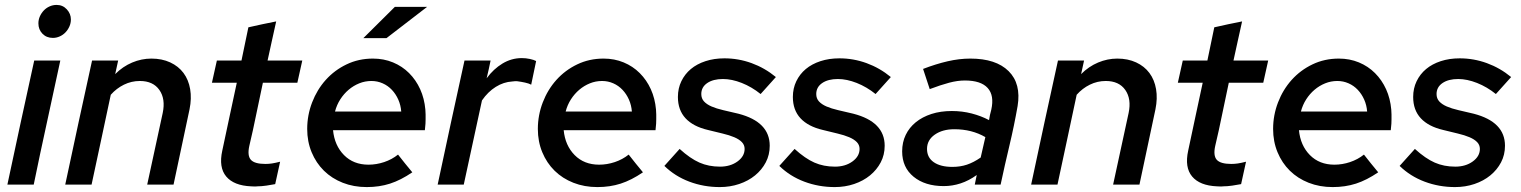

<svg xmlns="http://www.w3.org/2000/svg" viewBox="-20 -750 6180 780"><path d="M195 -596Q169 -596 152.5 -613Q136 -630 136 -655Q136 -670 142 -683.5Q148 -697 158 -707.5Q168 -718 181.5 -724Q195 -730 210 -730Q235 -730 251.5 -712Q268 -694 268 -671Q268 -656 262 -642.5Q256 -629 246 -618.5Q236 -608 222.5 -602Q209 -596 195 -596ZM225 -504Q198 -377 170.5 -252Q143 -127 117 0H10Q37 -127 64 -252Q91 -377 119 -504Z M245 0Q272 -127 299 -252Q326 -377 354 -504H460Q457 -490 454 -476.5Q451 -463 448 -449Q479 -480 517 -496Q555 -512 595 -512Q638 -512 671.5 -496.5Q705 -481 725.5 -453.5Q746 -426 752.5 -388Q759 -350 750 -306Q734 -229 717.5 -153Q701 -77 685 0H578L641 -291Q653 -348 627.5 -384.5Q602 -421 548 -421Q514 -421 483.5 -406Q453 -391 430 -365Q410 -273 391 -182Q372 -91 352 0Z M883 -138Q898 -208 912.5 -276.5Q927 -345 942 -414H841Q846 -437 851 -459Q856 -481 861 -504H961Q968 -538 975 -571.5Q982 -605 989 -639Q1018 -646 1045.5 -651.5Q1073 -657 1102 -663Q1093 -624 1084.5 -584Q1076 -544 1067 -504H1208Q1203 -481 1198 -459Q1193 -437 1188 -414H1048Q1034 -350 1021 -285.5Q1008 -221 993 -158Q984 -118 999 -101Q1014 -84 1058 -84Q1072 -84 1085 -86Q1098 -88 1118 -93Q1113 -70 1108 -47.5Q1103 -25 1098 -2Q1083 1 1062.5 4Q1042 7 1025 7Q1018 8 1012 7.5Q1006 7 1000 7Q930 4 899 -33Q868 -70 883 -138Z M1228 0ZM1655 -50Q1608 -18 1564.5 -4Q1521 10 1470 10Q1417 10 1372.5 -7.5Q1328 -25 1296 -56.5Q1264 -88 1246 -131.5Q1228 -175 1228 -226Q1228 -282 1248 -334Q1268 -386 1303.5 -425.5Q1339 -465 1388 -488.5Q1437 -512 1495 -512Q1539 -512 1576.5 -496.5Q1614 -481 1642 -453Q1670 -425 1687 -387.5Q1704 -350 1708 -305Q1709 -295 1709 -285Q1709 -275 1709 -265Q1709 -257 1708.5 -247.5Q1708 -238 1706 -221H1333Q1339 -159 1377.5 -120Q1416 -81 1477 -81Q1509 -81 1540.5 -91.5Q1572 -102 1597 -122Q1611 -104 1625.5 -86Q1640 -68 1655 -50ZM1489 -421Q1463 -421 1439.5 -411.5Q1416 -402 1396.5 -385.5Q1377 -369 1362.5 -346.5Q1348 -324 1341 -297H1610Q1608 -323 1598 -345.5Q1588 -368 1572 -385Q1556 -402 1534.5 -411.5Q1513 -421 1489 -421ZM1584 -722H1715L1550 -595H1456Z M1758 0Q1785 -127 1812 -252Q1839 -377 1867 -504H1973Q1969 -486 1965.5 -468.5Q1962 -451 1957 -432Q1985 -470 2021.5 -492Q2058 -514 2100 -514Q2116 -514 2132.5 -510.5Q2149 -507 2158 -502Q2153 -478 2148 -454Q2143 -430 2138 -406Q2129 -411 2113 -414.5Q2097 -418 2081 -420Q2076 -420 2071 -420Q2066 -420 2061 -419Q2026 -417 1994 -397Q1962 -377 1938 -342L1864 0Z M2592 -50Q2545 -18 2501.5 -4Q2458 10 2407 10Q2354 10 2309.5 -7.5Q2265 -25 2233 -56.5Q2201 -88 2183 -131.5Q2165 -175 2165 -226Q2165 -282 2185 -334Q2205 -386 2240.5 -425.5Q2276 -465 2325 -488.5Q2374 -512 2432 -512Q2476 -512 2513.5 -496.5Q2551 -481 2579 -453Q2607 -425 2624 -387.5Q2641 -350 2645 -305Q2646 -295 2646 -285Q2646 -275 2646 -265Q2646 -257 2645.5 -247.5Q2645 -238 2643 -221H2270Q2276 -159 2314.5 -120Q2353 -81 2414 -81Q2446 -81 2477.5 -91.5Q2509 -102 2534 -122Q2548 -104 2562.5 -86Q2577 -68 2592 -50ZM2426 -421Q2400 -421 2376.5 -411.5Q2353 -402 2333.5 -385.5Q2314 -369 2299.5 -346.5Q2285 -324 2278 -297H2547Q2545 -323 2535 -345.5Q2525 -368 2509 -385Q2493 -402 2471.5 -411.5Q2450 -421 2426 -421Z M2679 -76Q2695 -93 2710 -110.5Q2725 -128 2741 -145Q2784 -106 2821.5 -89.5Q2859 -73 2905 -73Q2947 -73 2976 -94Q3005 -115 3005 -145Q3005 -161 2994 -172.5Q2983 -184 2963 -192.5Q2943 -201 2915.5 -207.5Q2888 -214 2856 -222Q2796 -236 2765 -269.5Q2734 -303 2734 -356Q2734 -391 2748 -420Q2762 -449 2786.5 -469.5Q2811 -490 2846 -501.5Q2881 -513 2923 -513Q2980 -513 3033.5 -493.5Q3087 -474 3132 -437Q3116 -420 3101 -402.5Q3086 -385 3070 -368Q3034 -397 2993.5 -413Q2953 -429 2917 -429Q2877 -429 2853 -412.5Q2829 -396 2829 -368Q2829 -350 2840 -338Q2851 -326 2870.5 -317.5Q2890 -309 2918 -302.5Q2946 -296 2980 -288Q3107 -255 3107 -158Q3107 -121 3091 -90.5Q3075 -60 3047.5 -37.5Q3020 -15 2983 -2.5Q2946 10 2904 10Q2839 10 2780.5 -12Q2722 -34 2679 -76Z M3146 -76Q3162 -93 3177 -110.5Q3192 -128 3208 -145Q3251 -106 3288.5 -89.5Q3326 -73 3372 -73Q3414 -73 3443 -94Q3472 -115 3472 -145Q3472 -161 3461 -172.5Q3450 -184 3430 -192.5Q3410 -201 3382.5 -207.5Q3355 -214 3323 -222Q3263 -236 3232 -269.5Q3201 -303 3201 -356Q3201 -391 3215 -420Q3229 -449 3253.5 -469.5Q3278 -490 3313 -501.5Q3348 -513 3390 -513Q3447 -513 3500.5 -493.5Q3554 -474 3599 -437Q3583 -420 3568 -402.5Q3553 -385 3537 -368Q3501 -397 3460.5 -413Q3420 -429 3384 -429Q3344 -429 3320 -412.5Q3296 -396 3296 -368Q3296 -350 3307 -338Q3318 -326 3337.5 -317.5Q3357 -309 3385 -302.5Q3413 -296 3447 -288Q3574 -255 3574 -158Q3574 -121 3558 -90.5Q3542 -60 3514.5 -37.5Q3487 -15 3450 -2.5Q3413 10 3371 10Q3306 10 3247.5 -12Q3189 -34 3146 -76Z M3814 6Q3738 6 3691.5 -32Q3645 -70 3645 -135Q3645 -172 3659.5 -202Q3674 -232 3700.5 -253.5Q3727 -275 3764 -287Q3801 -299 3847 -299Q3889 -299 3927.5 -289Q3966 -279 3998 -262Q4001 -283 4007 -304Q4020 -362 3992.5 -392.5Q3965 -423 3900 -423Q3870 -423 3836 -414Q3802 -405 3757 -388Q3750 -408 3743.5 -429Q3737 -450 3730 -470Q3782 -490 3829.5 -501Q3877 -512 3922 -512Q4026 -512 4077.5 -461Q4129 -410 4114 -319Q4100 -239 4081 -159.5Q4062 -80 4045 0H3940Q3942 -10 3944 -19.5Q3946 -29 3948 -39Q3916 -16 3882.5 -5Q3849 6 3814 6ZM3746 -145Q3746 -110 3773.5 -91Q3801 -72 3849 -72Q3881 -72 3908 -81Q3935 -90 3964 -110L3983 -193Q3928 -225 3857 -225Q3809 -225 3777.5 -203Q3746 -181 3746 -145Z M4169 0Q4196 -127 4223 -252Q4250 -377 4278 -504H4384Q4381 -490 4378 -476.5Q4375 -463 4372 -449Q4403 -480 4441 -496Q4479 -512 4519 -512Q4562 -512 4595.5 -496.5Q4629 -481 4649.5 -453.5Q4670 -426 4676.5 -388Q4683 -350 4674 -306Q4658 -229 4641.5 -153Q4625 -77 4609 0H4502L4565 -291Q4577 -348 4551.5 -384.5Q4526 -421 4472 -421Q4438 -421 4407.5 -406Q4377 -391 4354 -365Q4334 -273 4315 -182Q4296 -91 4276 0Z M4807 -138Q4822 -208 4836.5 -276.5Q4851 -345 4866 -414H4765Q4770 -437 4775 -459Q4780 -481 4785 -504H4885Q4892 -538 4899 -571.5Q4906 -605 4913 -639Q4942 -646 4969.5 -651.5Q4997 -657 5026 -663Q5017 -624 5008.5 -584Q5000 -544 4991 -504H5132Q5127 -481 5122 -459Q5117 -437 5112 -414H4972Q4958 -350 4945 -285.5Q4932 -221 4917 -158Q4908 -118 4923 -101Q4938 -84 4982 -84Q4996 -84 5009 -86Q5022 -88 5042 -93Q5037 -70 5032 -47.5Q5027 -25 5022 -2Q5007 1 4986.5 4Q4966 7 4949 7Q4942 8 4936 7.5Q4930 7 4924 7Q4854 4 4823 -33Q4792 -70 4807 -138Z M5579 -50Q5532 -18 5488.5 -4Q5445 10 5394 10Q5341 10 5296.5 -7.5Q5252 -25 5220 -56.5Q5188 -88 5170 -131.5Q5152 -175 5152 -226Q5152 -282 5172 -334Q5192 -386 5227.5 -425.5Q5263 -465 5312 -488.5Q5361 -512 5419 -512Q5463 -512 5500.5 -496.5Q5538 -481 5566 -453Q5594 -425 5611 -387.5Q5628 -350 5632 -305Q5633 -295 5633 -285Q5633 -275 5633 -265Q5633 -257 5632.5 -247.5Q5632 -238 5630 -221H5257Q5263 -159 5301.5 -120Q5340 -81 5401 -81Q5433 -81 5464.5 -91.5Q5496 -102 5521 -122Q5535 -104 5549.5 -86Q5564 -68 5579 -50ZM5413 -421Q5387 -421 5363.5 -411.5Q5340 -402 5320.5 -385.5Q5301 -369 5286.5 -346.5Q5272 -324 5265 -297H5534Q5532 -323 5522 -345.5Q5512 -368 5496 -385Q5480 -402 5458.5 -411.5Q5437 -421 5413 -421Z M5666 -76Q5682 -93 5697 -110.5Q5712 -128 5728 -145Q5771 -106 5808.5 -89.5Q5846 -73 5892 -73Q5934 -73 5963 -94Q5992 -115 5992 -145Q5992 -161 5981 -172.5Q5970 -184 5950 -192.5Q5930 -201 5902.5 -207.5Q5875 -214 5843 -222Q5783 -236 5752 -269.5Q5721 -303 5721 -356Q5721 -391 5735 -420Q5749 -449 5773.5 -469.5Q5798 -490 5833 -501.5Q5868 -513 5910 -513Q5967 -513 6020.5 -493.5Q6074 -474 6119 -437Q6103 -420 6088 -402.5Q6073 -385 6057 -368Q6021 -397 5980.5 -413Q5940 -429 5904 -429Q5864 -429 5840 -412.5Q5816 -396 5816 -368Q5816 -350 5827 -338Q5838 -326 5857.5 -317.5Q5877 -309 5905 -302.5Q5933 -296 5967 -288Q6094 -255 6094 -158Q6094 -121 6078 -90.5Q6062 -60 6034.5 -37.5Q6007 -15 5970 -2.5Q5933 10 5891 10Q5826 10 5767.5 -12Q5709 -34 5666 -76Z"/></svg>

Font: Rosa Sans Medium
Style: Italic
Weight: 500
Italic angle: -12°
Designer: Pentagram / MCKL
Foundry: Pentagram / MCKL
Version: Version 1.005;September 16, 2019;FontCreator 11.5.0.2425 64-